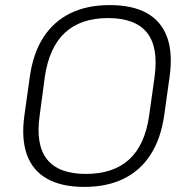

<svg xmlns="http://www.w3.org/2000/svg" viewBox="-20 -727 741 754"><path d="M311 7Q222 7 165 -25Q108 -57 85.5 -120Q63 -183 76 -275L97 -425Q110 -518 150.5 -580.5Q191 -643 256.5 -675Q322 -707 411 -707Q501 -707 557.5 -675Q614 -643 636.5 -580.5Q659 -518 646 -425L625 -275Q612 -183 571.5 -120Q531 -57 465.5 -25Q400 7 311 7ZM317 -44Q426 -44 488 -101.5Q550 -159 566 -275L587 -425Q603 -542 557 -599Q511 -656 404 -656Q297 -656 235 -598.5Q173 -541 156 -425L136 -275Q119 -159 164.5 -101.5Q210 -44 317 -44Z"/></svg>

Font: Pathway Extreme 28pt ExtraLight
Style: Italic
Weight: 250
Italic angle: -8°
Designer: Eduardo Rodriguez Tunni
Foundry: Eduardo Rodriguez Tunni
Version: Version 1.001;gftools[0.9.26]